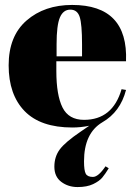

<svg xmlns="http://www.w3.org/2000/svg" viewBox="-20 -506 556 777"><path d="M272 -486Q499 -486 490 -258H208V-219Q208 -121 233 -71Q258 -21 320 -21Q436 -21 472 -145L490 -142Q467 -53 394 -11Q320 33 320 147Q320 184 327 197Q334 210 356 210Q378 210 407 167L420 175Q406 198 394 212.5Q382 227 357 239Q332 251 294 251Q256 251 228 230Q200 209 200 168.5Q200 128 222 98.5Q244 69 306 27L341 3Q306 10 273 10Q144 10 79.5 -56.5Q15 -123 15 -241.5Q15 -360 87.5 -423Q160 -486 272 -486ZM209 -278H312V-327Q312 -408 302.5 -437.5Q293 -467 264.5 -467Q236 -467 222.5 -435.5Q209 -404 209 -327Z"/></svg>

Font: Abril Fatface
Style: Regular
Weight: 400
Designer: Veronika Burian, Jos Scaglione
Foundry: TypeTogether
Version: Version 1.001